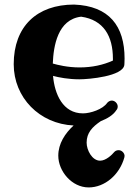

<svg xmlns="http://www.w3.org/2000/svg" viewBox="-20 -523 600 840"><path d="M524 166C524 164 525 161 525 159C525 148 514 134 499 134C491 134 484 137 479 143C471 153 444 180 418 180C383 180 359 134 359 101C359 58 384 32 421 7C449 -4 475 -19 489 -41C493 -45 495 -51 495 -57C495 -70 483 -83 469 -83C462 -83 454 -79 449 -73C430 -45 376 -27 343 -27C255 -27 219 -111 212 -191C238 -184 280 -176 327 -176C368 -176 518 -189 524 -239C524 -241 525 -251 525 -267C525 -409 458 -497 304 -503C142 -503 40 -408 40 -242C40 -96 153 19 302 26C264 61 235 106 235 158C235 226 294 297 368 297C438 297 503 242 524 166ZM474 -258C432 -239 383 -228 328 -228C276 -228 232 -239 211 -245C214 -321 232 -438 335 -450C434 -436 474 -364 474 -266Z"/></svg>

Font: Ribeye
Style: Regular
Weight: 400
Designer: Astigmatic (AOETI)
Foundry: Astigmatic (AOETI)
Version: Version 1.000